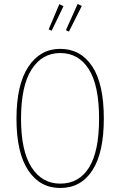

<svg xmlns="http://www.w3.org/2000/svg" viewBox="-20 -937 605 967"><path d="M371.1 -917 392.1 -907.2 327.1 -777.8 312 -785.2ZM278.8 -916 299.8 -905.8 240.2 -782.2 225.1 -789.1ZM283.2 -690.9Q385.7 -690.9 444.3 -603Q502.9 -515.1 502.9 -339.8Q502.9 -168 445.3 -79.1Q387.7 9.8 283.2 9.8Q181.2 9.8 122.1 -79.1Q63 -168 63 -338.9Q63 -510.7 122.8 -600.8Q182.6 -690.9 283.2 -690.9ZM283.2 -669.9Q191.9 -669.9 138.9 -586.9Q85.9 -503.9 85.9 -338.9Q85.9 -176.3 138.9 -94.2Q191.9 -12.2 283.2 -12.2Q377.9 -12.2 428.5 -93.5Q479 -174.8 479 -339.8Q479 -506.3 427.5 -588.1Q376 -669.9 283.2 -669.9Z"/></svg>

Font: Fira Sans Compressed Thin
Style: Regular
Weight: 100
Width: 1
Designer: Carrois Corporate & Edenspiekermann AG
Foundry: Carrois Corporate GbR & Edenspiekermann AG
Version: Version 4.203;PS 004.203;hotconv 1.0.88;makeotf.lib2.5.64775